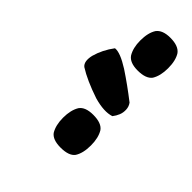

<svg xmlns="http://www.w3.org/2000/svg" viewBox="-8 -1120 750 750"><g transform="rotate(-45 366.5 -745.5)"><path d="M284.2 -638.2Q257.8 -622.1 215.8 -622.1Q172.9 -622.1 147.9 -638.2Q126 -654.3 126 -700.2Q126 -743.7 147.9 -759.8Q174.3 -775.9 215.8 -775.9Q257.8 -775.9 284.2 -759.8Q307.1 -743.7 307.1 -700.2Q307.1 -654.3 284.2 -638.2ZM710 -638.2Q685.1 -622.1 642.1 -622.1Q600.6 -622.1 574.2 -638.2Q551.8 -654.8 551.8 -700.2Q551.8 -743.7 575.2 -759.8Q601.6 -775.9 642.1 -775.9Q685.1 -775.9 710 -759.8Q732.9 -742.7 732.9 -700.2Q732.9 -655.3 710 -638.2ZM414.1 -856.9Q428.7 -875 466.8 -866.2Q511.2 -854 550.8 -824.2Q554.2 -797.9 519 -742.2Q483.9 -689 440.9 -633.8Q428.2 -624.5 412.1 -623.8Q396 -623 382.1 -628.7Q368.2 -634.3 356 -644Q344.2 -679.7 360.8 -737.8Q385.7 -812 414.1 -856.9Z"/></g></svg>

Font: GGS TheRock Black
Style: Regular
Weight: 900
Designer: Rodrigo Fuenzalida (2012); Goodgame Studios (2014)
Foundry: Rodrigo Fuenzalida,2012;  GGS,2014
Version: Version 1.002 | FøM Mod